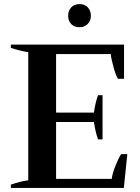

<svg xmlns="http://www.w3.org/2000/svg" viewBox="-20 -918 684 938"><path d="M313 -841Q313 -866 328 -882Q343 -898 369 -898Q394 -898 409 -882Q424 -866 424 -841Q424 -817 408.5 -801Q393 -785 369 -785Q343 -785 328 -800.5Q313 -816 313 -841ZM602 -165 585 0H33V-16Q82 -33 118 -37V-663Q80 -669 33 -684V-700H586V-533H556Q546 -549 534.5 -590.5Q523 -632 521 -654H254V-368H439Q441 -385 446.5 -410Q452 -435 459 -453H481V-237H459Q452 -256 446.5 -280.5Q441 -305 439 -322H254V-44H526Q528 -68 544 -108Q560 -148 572 -165Z"/></svg>

Font: Trirong SemiBold
Style: Regular
Weight: 600
Designer: Katatrad Team
Foundry: CadsonDemak
Version: Version 1.001